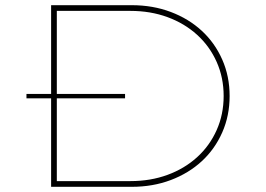

<svg xmlns="http://www.w3.org/2000/svg" viewBox="-20 -720 1024 740"><path d="M82 -341V-358H462V-341ZM177 0V-700H488Q569 -700 638 -674Q707 -648 757.5 -601.5Q808 -555 836.5 -490.5Q865 -426 865 -350Q865 -274 836.5 -209.5Q808 -145 757.5 -98.5Q707 -52 638 -26Q569 0 488 0ZM199 -13 189 -22H483Q560 -22 625.5 -46Q691 -70 739.5 -114Q788 -158 815 -218.5Q842 -279 842 -350Q842 -421 815 -481.5Q788 -542 739.5 -586Q691 -630 625.5 -654Q560 -678 483 -678H188L199 -689Z"/></svg>

Font: Lexend Tera Thin
Style: Regular
Weight: 250
Version: Version 1.007